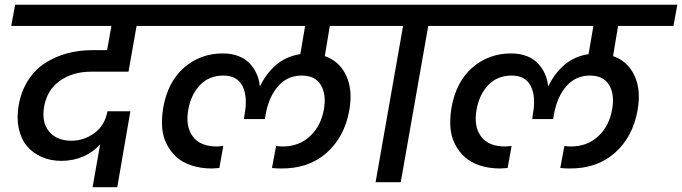

<svg xmlns="http://www.w3.org/2000/svg" viewBox="-20 -760 2846 801"><path d="M26.9 -651.9 43 -740.2H700.2L684.1 -651.9H549.8L516.1 -460.9H358.9Q284.2 -460.9 230.2 -423.1Q176.3 -385.3 164.1 -314.9Q152.8 -251 184.3 -211.9Q215.8 -172.9 278.8 -172.9Q329.6 -172.9 373.5 -204.6Q417.5 -236.3 428.2 -295.9H523.9L469.2 21H366.2L397.9 -158.2Q370.1 -126 327.9 -107.4Q285.6 -88.9 235.8 -88.9Q190.9 -88.9 154.1 -105Q117.2 -121.1 92.5 -150.4Q67.9 -179.7 58.3 -224.1Q48.8 -268.6 58.1 -321.8Q68.4 -379.4 96.7 -424.1Q125 -468.8 166.5 -495.8Q208 -522.9 258.1 -536.9Q308.1 -550.8 365.2 -550.8H426.8L444.8 -651.9Z M1437 -298.8Q1417.5 -189 1342.5 -122.3Q1267.6 -55.7 1150.9 -57.1Q1137.2 -57.1 1114.7 -59.1L1131.8 -150.9Q1147.5 -148.9 1159.7 -148.9Q1227.1 -148.9 1272.9 -191.4Q1318.8 -233.9 1331.1 -303.2Q1342.3 -365.7 1318.6 -405.3Q1294.9 -444.8 1238.8 -444.8Q1178.7 -444.8 1139.9 -400.1Q1101.1 -355.5 1087.9 -280.8L1085 -263.2H998L1000 -280.8Q1014.2 -354 992.4 -399.4Q970.7 -444.8 911.6 -444.8Q853 -444.8 815.2 -406Q777.3 -367.2 765.6 -303.2Q752.9 -233.9 783.7 -191.4Q814.5 -148.9 884.8 -148.9Q892.1 -148.9 911.6 -150.9L895 -59.1Q870.6 -57.1 864.7 -57.1Q817.4 -57.1 779.1 -69.8Q740.7 -82.5 715.8 -105.2Q690.9 -127.9 675 -159.4Q659.2 -190.9 656.5 -228.8Q653.8 -266.6 660.6 -309.1Q679.7 -418.5 747.8 -477.8Q815.9 -537.1 909.7 -537.1Q947.3 -537.1 976.3 -525.4Q1005.4 -513.7 1023.2 -493.9Q1041 -474.1 1051 -451.2Q1061 -428.2 1064 -401.9H1065.9Q1089.4 -452.1 1131.1 -488.5Q1172.9 -524.9 1232.9 -534.2L1252.9 -651.9H632.8L648.9 -740.2H1603L1586.9 -651.9H1356L1335 -525.9Q1395.5 -505.4 1424.1 -445.1Q1452.6 -384.8 1437 -298.8Z M1546.9 0 1661.6 -651.9H1539.6L1554.7 -740.2H1903.8L1887.7 -651.9H1766.6L1651.9 0Z M2639.6 -298.8Q2620.1 -189 2545.2 -122.3Q2470.2 -55.7 2353.5 -57.1Q2339.8 -57.1 2317.4 -59.1L2334.5 -150.9Q2350.1 -148.9 2362.3 -148.9Q2429.7 -148.9 2475.6 -191.4Q2521.5 -233.9 2533.7 -303.2Q2544.9 -365.7 2521.2 -405.3Q2497.6 -444.8 2441.4 -444.8Q2381.3 -444.8 2342.5 -400.1Q2303.7 -355.5 2290.5 -280.8L2287.6 -263.2H2200.7L2202.6 -280.8Q2216.8 -354 2195.1 -399.4Q2173.3 -444.8 2114.3 -444.8Q2055.7 -444.8 2017.8 -406Q1980 -367.2 1968.3 -303.2Q1955.6 -233.9 1986.3 -191.4Q2017.1 -148.9 2087.4 -148.9Q2094.7 -148.9 2114.3 -150.9L2097.7 -59.1Q2073.2 -57.1 2067.4 -57.1Q2020 -57.1 1981.7 -69.8Q1943.4 -82.5 1918.5 -105.2Q1893.6 -127.9 1877.7 -159.4Q1861.8 -190.9 1859.1 -228.8Q1856.4 -266.6 1863.3 -309.1Q1882.3 -418.5 1950.4 -477.8Q2018.6 -537.1 2112.3 -537.1Q2149.9 -537.1 2179 -525.4Q2208 -513.7 2225.8 -493.9Q2243.7 -474.1 2253.7 -451.2Q2263.7 -428.2 2266.6 -401.9H2268.6Q2292 -452.1 2333.7 -488.5Q2375.5 -524.9 2435.5 -534.2L2455.6 -651.9H1835.4L1851.6 -740.2H2805.7L2789.6 -651.9H2558.6L2537.6 -525.9Q2598.1 -505.4 2626.7 -445.1Q2655.3 -384.8 2639.6 -298.8Z"/></svg>

Font: Poppins Medium
Style: Italic
Weight: 500
Italic angle: -10°
Designer: Ninad Kale (Devanagari), Jonny Pinhorn (Latin)
Foundry: Indian Type Foundry
Version: Version 3.200;PS 1.000;hotconv 16.6.54;makeotf.lib2.5.65590